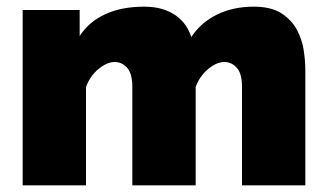

<svg xmlns="http://www.w3.org/2000/svg" viewBox="-20 -556 980 576"><path d="M896 0H706V-296Q706 -335 690.5 -352.5Q675 -370 653 -370Q630 -370 604.5 -349Q579 -328 567 -295V0H377V-296Q377 -335 361.5 -352.5Q346 -370 324 -370Q301 -370 275.5 -349Q250 -328 238 -295V0H48V-526H219V-448Q247 -491 296 -513.5Q345 -536 412 -536Q444 -536 468 -528.5Q492 -521 509.5 -508Q527 -495 537.5 -479Q548 -463 554 -445Q582 -488 630.5 -512Q679 -536 741 -536Q793 -536 823.5 -516.5Q854 -497 870 -468Q886 -439 891 -406Q896 -373 896 -346Z"/></svg>

Font: Raleway
Style: Heavy
Weight: 900
Designer: Matt McInerney, Pablo Impallari, Rodrigo Fuenzalida
Foundry: Matt McInerney, Pablo Impallari, Rodrigo Fuenzalida
Version: Version 2.001; ttfautohint (v0.8) -G 200 -r 50